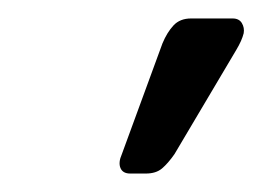

<svg xmlns="http://www.w3.org/2000/svg" viewBox="-20 -621 284 208"><path d="M121 -433Q113 -433 110.5 -439Q108 -445 112 -454L156 -574Q161 -586 168 -593.5Q175 -601 187 -601H232Q239 -601 242 -596Q245 -591 244 -585Q243 -581 241 -576.5Q239 -572 236 -567L169 -454Q162 -444 155.5 -438.5Q149 -433 138 -433Z"/></svg>

Font: Rubik Light
Style: Italic
Weight: 300
Italic angle: -12°
Designer: Hubert and Fischer
Foundry: Hubert and Fischer
Version: Version 2.300;gftools[0.9.30]